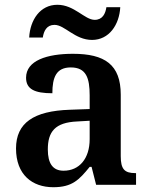

<svg xmlns="http://www.w3.org/2000/svg" viewBox="-20 -773 626 803"><path d="M365 -606C436 -606 479 -669 483 -743H425C421 -716 409 -690 376 -690C334 -690 291 -753 220 -753C148 -753 106 -690 102 -616H159C163 -643 175 -669 208 -669C251 -669 293 -606 365 -606ZM203 10C282 10 311 -21 355 -75H363L382 0H549V-49H546C501 -49 485 -65 485 -120V-377C485 -503 418 -548 285 -548C177 -548 89 -520 89 -448C89 -400 125 -383 199 -383C199 -449 215 -491 276 -491C341 -491 355 -446 355 -374V-317L272 -314C121 -309 47 -259 47 -152C47 -42 115 10 203 10ZM246 -59C201 -59 180 -89 180 -148C180 -222 210 -261 303 -265L355 -268V-191C355 -110 312 -59 246 -59Z"/></svg>

Font: Noto Serif Gurmukhi SemiBold
Style: Regular
Weight: 600
Designer: Vaibhav Singh and the Monotype Design Team
Foundry: Monotype Imaging Inc.
Version: Version 2.004